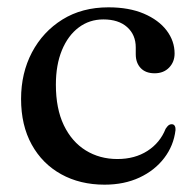

<svg xmlns="http://www.w3.org/2000/svg" viewBox="-20 -493 528 524"><path d="M456.5 -347Q456.5 -324 441.5 -308.5Q426.5 -293 402 -293Q377.5 -293 364 -307.2Q350.5 -321.5 350.5 -345V-363.5Q350.5 -398 327 -419Q303.5 -440 262 -440Q224 -440 194.8 -418Q165.5 -396 149 -356Q132.5 -316 132.5 -262Q132.5 -196.5 154.2 -151.2Q176 -106 214 -82.5Q252 -59 300.5 -59Q348 -59 382.5 -81.2Q417 -103.5 432 -141.5Q437 -149 440.5 -151.5Q444 -154 448.5 -154Q454.5 -154 457 -149.2Q459.5 -144.5 459 -138Q454 -95.5 428.2 -61.8Q402.5 -28 360.8 -8.5Q319 11 265.5 11Q198.5 11 147 -17.5Q95.5 -46 66.5 -98.5Q37.5 -151 37.5 -223Q37.5 -293.5 67.2 -350Q97 -406.5 150.5 -439.8Q204 -473 276 -473Q332 -473 372.5 -455.8Q413 -438.5 434.8 -409.8Q456.5 -381 456.5 -347Z"/></svg>

Font: Fraunces 48pt
Style: Regular
Weight: 400
Version: Version 1.000;[b76b70a41]